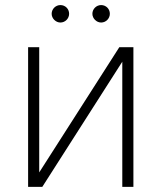

<svg xmlns="http://www.w3.org/2000/svg" viewBox="-20 -730 631 750"><path d="M133.2 -56.5V-545.5H89.8V0H145.2L457.7 -489V0H501.1V-545.5H446ZM215.9 -642C235.1 -642 250 -658 250 -676.1C250 -695.3 235.1 -710.2 215.9 -710.2C197.8 -710.2 181.8 -695.3 181.8 -676.1C181.8 -658 197.8 -642 215.9 -642ZM375 -642C394.2 -642 409.1 -658 409.1 -676.1C409.1 -695.3 394.2 -710.2 375 -710.2C356.9 -710.2 340.9 -695.3 340.9 -676.1C340.9 -658 356.9 -642 375 -642Z"/></svg>

Font: Karasuma Gothic
Style: Thin
Weight: 200
Designer: Rasmus Andersson / Ryoko Ishizuka
Foundry: rsms
Version: Version 1.00